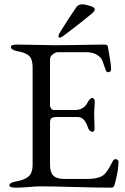

<svg xmlns="http://www.w3.org/2000/svg" viewBox="-20 -858 575 883"><path d="M249 -691Q249 -698 254 -706Q289 -764 331 -825Q340 -838 358 -838Q372 -838 394 -831Q416 -824 416 -815Q416 -808 403 -796Q358 -758 273 -694Q261 -685 255 -685Q249 -685 249 -691ZM210 -102Q210 -65 225.5 -50Q241 -35 276 -35H380Q433 -35 456 -53Q475 -68 498 -116Q504 -127 512 -126Q525 -124 525 -115Q525 -75 508 -12Q504 5 494 5Q426 5 320 2Q214 -1 167 -1Q146 -1 113 2Q80 5 52 5Q23 5 23 -6Q23 -18 56 -24Q95 -31 112.5 -47.5Q130 -64 130 -99V-549Q130 -584 115.5 -599.5Q101 -615 63 -622Q30 -628 30 -642Q30 -653 59 -653Q97 -653 149.5 -651.5Q202 -650 236 -650Q276 -650 329 -651Q382 -652 419 -652.5Q456 -653 458 -653Q475 -653 476 -644Q491 -563 491 -541Q491 -526 477 -526Q469 -526 466 -536Q451 -583 444 -591Q420 -618 377 -618H246Q236 -618 223 -608.5Q210 -599 210 -586V-374Q210 -365 215.5 -358.5Q221 -352 228 -352H324Q368 -352 385 -391Q387 -395 393.5 -401.5Q400 -408 403 -408Q407 -408 411.5 -403.5Q416 -399 416 -392Q416 -388 414.5 -367Q413 -346 413 -337Q413 -326 414 -299Q415 -272 415 -269Q415 -252 406 -252Q390 -252 383 -275Q368 -320 337 -320H244Q225 -320 217.5 -315Q210 -310 210 -294Z"/></svg>

Font: EB Garamond SC 12
Style: Regular
Weight: 400
Version: Version 0.016 ; ttfautohint (v0.97) -l 8 -r 50 -G 200 -x 0 -